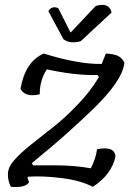

<svg xmlns="http://www.w3.org/2000/svg" viewBox="-20 -757 544 778"><path d="M114 -87H205Q281 -87 348 -75Q369 -116 373 -152Q444 -167 448 -123Q432 -49 356 0Q306 -26 229.5 -35.5Q153 -45 95 -41L91 -36L98 -19Q84 5 24 0Q12 -23 12 -51Q12 -79 38 -108.5Q64 -138 107 -172Q150 -206 197.5 -243.5Q245 -281 296.5 -335Q348 -389 381 -445L375 -453Q283 -451 170 -476Q141 -433 141 -375Q82 -361 63 -397Q82 -507 157 -540Q299 -496 392 -498L409 -540Q444 -538 459 -530Q474 -522 484 -504Q478 -430 350 -308Q251 -214 183.5 -158Q116 -102 109 -96ZM307 -590Q264 -578 237 -598L176 -712Q190 -735 216 -724L266 -625L368 -733Q423 -749 432 -706Z"/></svg>

Font: Tillana
Style: Regular
Weight: 400
Designer: Lipi Raval (Devanagari, Latin), Jonny Pinhorn (Latin)
Foundry: Indian Type Foundry
Version: Version 2.003;PS 1.0;hotconv 1.0.79;makeotf.lib2.5.61930; tt